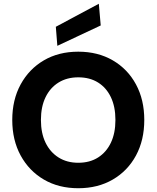

<svg xmlns="http://www.w3.org/2000/svg" viewBox="-20 -986 830 1018"><path d="M395 12Q291 12 212.5 -34Q134 -80 89.5 -161.5Q45 -243 45 -350Q45 -457 89.5 -538.5Q134 -620 212.5 -666Q291 -712 395 -712Q499 -712 578 -666Q657 -620 701 -538.5Q745 -457 745 -350Q745 -243 701 -161.5Q657 -80 578 -34Q499 12 395 12ZM395 -123Q456 -123 500 -151Q544 -179 568 -229.5Q592 -280 592 -350Q592 -420 568 -470.5Q544 -521 500 -548.5Q456 -576 395 -576Q335 -576 290.5 -548.5Q246 -521 221.5 -470.5Q197 -420 197 -350Q197 -280 221.5 -229.5Q246 -179 290.5 -151Q335 -123 395 -123ZM284 -743 276 -844 504 -966 514 -851Z"/></svg>

Font: DM Sans 18pt Black
Style: Regular
Weight: 900
Designer: Colophon Foundry, Jonny Pinhorn
Foundry: Colophon Foundry
Version: Version 4.004;gftools[0.9.30]